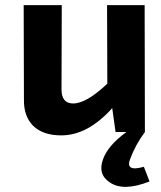

<svg xmlns="http://www.w3.org/2000/svg" viewBox="-20 -513 627 746"><path d="M543 0Q507 48 486 104Q465 156 539 135L561 192Q460 232 407 196Q358 164 381 104Q400 52 471 0H429L416 -93Q321 13 218 13Q147 13 109 -24Q72 -61 73 -126L72 -493H220L219 -166Q219 -111 264 -111Q316 -111 397 -188L396 -493H542Z"/></svg>

Font: Taylor Sans Bold LRS
Style: Bold
Weight: 700
Italic angle: -8°
Designer: Natanael Gama
Version: Version 1.001 September 8, 2015